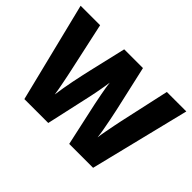

<svg xmlns="http://www.w3.org/2000/svg" viewBox="-129 -1005 1296 1296"><g transform="rotate(45 519.5 -357.0)"><path d="M1024 -714 848 0H620L552 -311Q550 -320 546 -341Q542 -362 536.5 -389Q531 -416 527 -442Q523 -468 521 -486Q519 -468 514.5 -442Q510 -416 505 -389Q500 -362 495.5 -341Q491 -320 489 -311L420 0H192L15 -714H201L279 -356Q282 -343 287 -318.5Q292 -294 297.5 -266Q303 -238 308 -211.5Q313 -185 315 -167Q319 -197 325.5 -236Q332 -275 340 -314.5Q348 -354 355.5 -388Q363 -422 368 -444L431 -714H610L671 -444Q676 -423 683.5 -388.5Q691 -354 699 -314Q707 -274 714 -235Q721 -196 724 -167Q727 -192 734 -229Q741 -266 748 -301.5Q755 -337 759 -355L838 -714Z"/></g></svg>

Font: Noto Sans Cherokee Black
Style: Regular
Weight: 900
Designer: Monotype Design Team
Foundry: Monotype Imaging Inc.
Version: Version 2.001; ttfautohint (v1.8.4.7-5d5b)